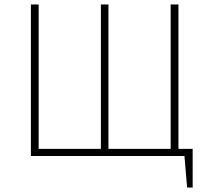

<svg xmlns="http://www.w3.org/2000/svg" viewBox="-20 -702 942 864"><path d="M847 -32V142H822L810 0H119V-682H154V-32H434V-682H468V-32H748V-682H783V-32Z"/></svg>

Font: FiraGO UltraLight
Style: Regular
Weight: 200
Designer: bBox Type
Foundry: bBox Type GmbH
Version: Version 1.001